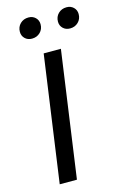

<svg xmlns="http://www.w3.org/2000/svg" viewBox="-133 -953 658 1013"><g transform="rotate(-15 195.5 -446.5)"><path d="M156 0H62L159 -689H253ZM67 -831Q67 -858 85 -875.5Q103 -893 130 -893Q153 -893 168 -878.5Q183 -864 183 -842Q183 -815 165 -797.5Q147 -780 120 -780Q97 -780 82 -794.5Q67 -809 67 -831ZM275 -831Q275 -858 293 -875.5Q311 -893 338 -893Q361 -893 376 -878.5Q391 -864 391 -842Q391 -815 373 -797.5Q355 -780 328 -780Q305 -780 290 -794.5Q275 -809 275 -831Z"/></g></svg>

Font: Fira Sans
Style: Italic
Weight: 400
Italic angle: -8°
Designer: bBox Type GmbH & Carrois Corporate GbR & Edenspiekermann AG
Foundry: bBox Type GmbH & Carrois Corporate GbR & Edenspiekermann AG
Version: Version 4.301